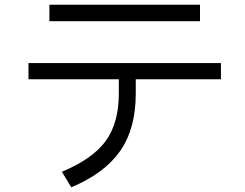

<svg xmlns="http://www.w3.org/2000/svg" viewBox="-20 -765 1040 816"><path d="M190 -745H830V-675H190ZM919 -497V-428H557V-368Q557 -218 490.5 -123Q424 -28 283 31L243 -35Q373 -89 429 -165.5Q485 -242 485 -368V-428H101V-497Z"/></svg>

Font: IBM Plex Sans JP
Style: Regular
Weight: 400
Designer: Mike Abbink; Paul van der Laan; Pieter van Rosmalen; Wujin Sim; Yejin Wi; Jinhee Kim; Boomi Park; Yona Kim; Kichan Ma
Foundry: Sandoll Inc.
Version: Version 1.001